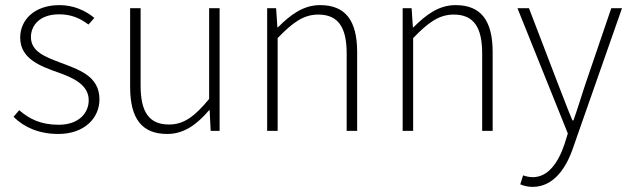

<svg xmlns="http://www.w3.org/2000/svg" viewBox="-20 -512 2465 751"><path d="M208 12C311 12 369 -51 369 -123C369 -216 287 -240 211 -269C153 -291 101 -312 101 -367C101 -412 135 -456 211 -456C260 -456 294 -440 326 -416L349 -442C314 -471 267 -492 213 -492C113 -492 59 -433 59 -365C59 -283 135 -254 209 -228C265 -208 327 -181 327 -120C327 -69 287 -24 210 -24C138 -24 95 -47 55 -81L33 -55C74 -14 133 12 208 12Z M634 12C700 12 750 -25 798 -81H800L804 0H839V-480H798V-125C741 -56 699 -25 641 -25C563 -25 530 -74 530 -177V-480H489V-172C489 -48 535 12 634 12Z M1025 0H1066V-363C1125 -424 1167 -455 1225 -455C1303 -455 1336 -405 1336 -303V0H1377V-308C1377 -432 1331 -492 1232 -492C1166 -492 1116 -454 1067 -405H1065L1060 -480H1025Z M1555 0H1596V-363C1655 -424 1697 -455 1755 -455C1833 -455 1866 -405 1866 -303V0H1907V-308C1907 -432 1861 -492 1762 -492C1696 -492 1646 -454 1597 -405H1595L1590 -480H1555Z M2063 219C2148 219 2197 141 2223 62L2413 -480H2371L2267 -175C2254 -135 2238 -83 2223 -41H2219C2201 -83 2182 -135 2166 -175L2049 -480H2004L2201 10L2188 52C2163 126 2123 181 2064 181C2052 181 2037 178 2026 174L2015 209C2028 215 2046 219 2063 219Z"/></svg>

Font: Source Sans Pro Light
Style: Regular
Weight: 300
Designer: Paul D. Hunt
Foundry: Adobe Systems Incorporated
Version: Version 3.006;hotconv 1.0.111;makeotfexe 2.5.65597